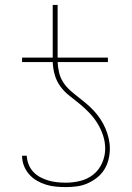

<svg xmlns="http://www.w3.org/2000/svg" viewBox="-20 -755 540 783"><path d="M248 8Q228 8 207.5 6Q187 4 167.5 -2Q148 -8 130 -18.5Q112 -29 98.5 -44.5Q85 -60 77.5 -79.5Q70 -99 70 -120H89Q90 -102 96.5 -85Q103 -68 115.5 -54.5Q128 -41 144 -32.5Q160 -24 177 -19Q194 -14 212 -12Q230 -10 248 -10Q279 -10 308.5 -17.5Q338 -25 361 -43.5Q384 -62 396.5 -90.5Q409 -119 409 -149Q409 -176 400.5 -202Q392 -228 378 -251Q364 -274 345.5 -293.5Q327 -313 306.5 -330Q286 -347 264.5 -363.5Q243 -380 227 -401.5Q211 -423 203.5 -449Q196 -475 195 -502H70V-520H195V-735H215V-520H420V-502H215Q216 -480 221 -459Q226 -438 237.5 -420Q249 -402 265 -387.5Q281 -373 298 -360Q315 -347 331.5 -333Q348 -319 362.5 -303.5Q377 -288 389 -270Q401 -252 409.5 -232.5Q418 -213 423 -191.5Q428 -170 428 -149Q428 -127 422.5 -104.5Q417 -82 405 -63Q393 -44 375 -30Q357 -16 336.5 -7Q316 2 293.5 5Q271 8 248 8Z"/></svg>

Font: Iosevka Thin
Style: Regular
Weight: 100
Monospace: yes
Designer: Belleve Invis
Foundry: Belleve Invis
Version: Version 32.5.0; ttfautohint (v1.8.4)